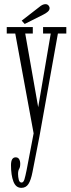

<svg xmlns="http://www.w3.org/2000/svg" viewBox="-20 -654 340 925"><path d="M83 251Q56 251 44.5 220.2Q33 189.5 33 142Q33 104 55.5 104Q67 104 72.2 113Q77.5 122 77.5 135.5Q77.5 151 72.2 159.8Q67 168.5 67 184.5Q67 198.5 70.5 212Q74 225.5 84 225.5Q93 225.5 97.8 209.8Q102.5 194 108 166.5L142 -11.5L53.5 -492.5H12.5V-523.5H138V-492.5H101.5L164 -137.5L224.5 -492.5H187.5V-523.5H299.5V-492.5H259L170 3.5L136.5 175Q129 214 117 232.5Q105 251 83 251ZM99 -538.5 84.5 -554.5 169 -620Q185 -634 199 -634Q211 -634 216.5 -623.5Q219 -619.5 219 -614.5Q219 -605 209.5 -597Q200 -589 188.5 -583.5Z"/></svg>

Font: Imbue 10pt ExtraLight
Style: Regular
Weight: 200
Designer: Tyler Finck
Foundry: Etcetera Type Company
Version: Version 1.102; ttfautohint (v1.8.3)